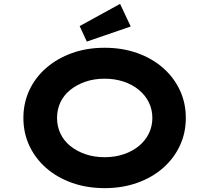

<svg xmlns="http://www.w3.org/2000/svg" viewBox="-20 -963 1082 993"><path d="M522 10Q429 10 352 -17.5Q275 -45 219 -94Q163 -143 132 -209Q101 -275 101 -353Q101 -431 132 -497Q163 -563 219.5 -612Q276 -661 352.5 -688.5Q429 -716 521 -716Q613 -716 690 -688.5Q767 -661 823 -612Q879 -563 910 -497Q941 -431 941 -353Q941 -275 910 -209Q879 -143 823 -94Q767 -45 690 -17.5Q613 10 522 10ZM521 -150Q575 -150 620.5 -165.5Q666 -181 699 -208.5Q732 -236 750 -273Q768 -310 768 -353Q768 -396 750 -433Q732 -470 699 -497.5Q666 -525 620.5 -540.5Q575 -556 521 -556Q467 -556 422 -540.5Q377 -525 343.5 -498Q310 -471 292.5 -434Q275 -397 275 -353Q275 -310 292.5 -272.5Q310 -235 343.5 -208Q377 -181 422 -165.5Q467 -150 521 -150ZM429 -748 392 -828 601 -943 656 -826Z"/></svg>

Font: Lexend Peta
Style: Bold
Weight: 700
Designer: Bonnie Shaver-Troup, Thomas Jockin
Foundry: Lexend
Version: Version 1.007